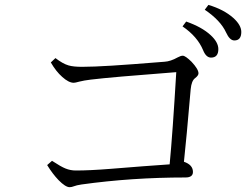

<svg xmlns="http://www.w3.org/2000/svg" viewBox="-20 -860 1040 793"><path d="M749 -771Q813.5 -748.5 850.1 -714.8Q881.8 -685.5 881.8 -657.2Q881.8 -622.1 851.6 -622.1Q831.1 -622.1 818.8 -652.8Q795.4 -709 733.9 -751ZM840.8 -839.8Q904.3 -820.8 943.4 -786.1Q976.6 -756.3 976.6 -728Q976.6 -692.9 947.8 -692.9Q928.7 -692.9 913.6 -726.1Q891.1 -775.4 825.7 -819.8ZM680.7 -181.2Q692.9 -309.1 708 -562Q439.5 -541.5 355 -531.2Q326.7 -527.8 307.6 -522.9Q290.5 -518.1 284.7 -518.1Q263.7 -518.1 236.8 -542.5Q211.4 -564.9 189.9 -602.1L209 -620.1Q239.3 -596.7 263.2 -589.8Q283.2 -584 318.8 -584Q364.3 -584 442.9 -588.9Q507.8 -592.8 659.7 -605Q684.1 -606.4 713.9 -623Q726.6 -629.9 734.9 -629.9Q745.6 -629.9 771 -605Q799.8 -574.2 799.8 -557.1Q799.8 -547.9 785.6 -537.1Q771 -526.4 767.6 -491.7Q749.5 -281.2 739.7 -191.9Q776.9 -179.2 776.9 -149.9Q776.9 -127 746.1 -127Q524.4 -127 316.9 -98.1Q294.9 -94.7 285.6 -90.8Q275.9 -86.9 267.6 -86.9Q250.5 -86.9 221.7 -116.2Q197.3 -141.6 174.8 -178.2L194.8 -195.8Q231.9 -171.4 250.5 -164.1Q271 -155.8 293 -155.8Q351.1 -155.8 436 -162.6Q585 -174.8 680.7 -181.2Z"/></svg>

Font: I.Ming
Style: Regular
Weight: 400
Designer: Ichiten Fonts Project
Version: Version 6.11; Dec 27, 2019